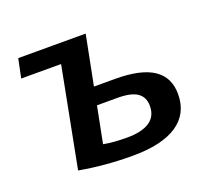

<svg xmlns="http://www.w3.org/2000/svg" viewBox="-97 -653 872 789"><g transform="rotate(-20 339.0 -259.0)"><path d="M619.6 -165Q619.6 -79.6 553 -34.9Q486.3 9.8 357.4 9.8Q237.3 9.8 126 -10.3L210 -445.3H35.6L52.7 -528.3H347.7L305.2 -312H397.5Q509.8 -312 564.7 -275.4Q619.6 -238.8 619.6 -165ZM259.3 -76.7Q299.8 -68.4 361.8 -68.4Q426.3 -68.4 460.2 -90.8Q494.1 -113.3 494.1 -159.2Q494.1 -197.3 467 -216.3Q439.9 -235.4 380.4 -235.4H290.5Z"/></g></svg>

Font: Arimo SemiBold
Style: Italic
Weight: 600
Italic angle: -12°
Version: Version 1.33